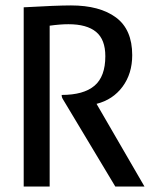

<svg xmlns="http://www.w3.org/2000/svg" viewBox="-20 -684 560 704"><path d="M464.8 -481.9Q464.8 -414.1 429.4 -366.2Q394 -318.4 334 -303.2L509.8 0H402.8L210.9 -319.8Q206.1 -327.1 206.1 -335.9Q286.6 -335.9 326.4 -369.6Q366.2 -403.3 366.2 -478Q366.2 -539.1 332.3 -567.1Q298.3 -595.2 231 -595.2Q200.7 -595.2 162.1 -589.8V0H66.9V-657.2Q187.5 -664.1 240.2 -664.1Q345.7 -664.1 405.3 -619.9Q464.8 -575.7 464.8 -481.9Z"/></svg>

Font: Sansita Light
Style: Regular
Weight: 300
Designer: Pablo Cosgaya
Foundry: Omnibus-Type
Version: Version 1.006;hotconv 1.0.109;makeotfexe 2.5.65596